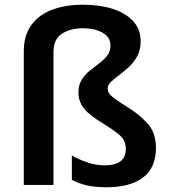

<svg xmlns="http://www.w3.org/2000/svg" viewBox="-20 -785 721 815"><path d="M577 -610Q577 -574 563 -547.5Q549 -521 528 -501.5Q507 -482 486 -466.5Q465 -451 451 -437.5Q437 -424 437 -409Q437 -396 445.5 -385.5Q454 -375 475 -360.5Q496 -346 534 -322Q584 -289 613 -252.5Q642 -216 642 -157Q642 -73 587 -31.5Q532 10 432 10Q340 10 285 -22V-125Q309 -110 348.5 -96.5Q388 -83 424 -83Q514 -83 514 -153Q514 -173 506.5 -188Q499 -203 479 -219Q459 -235 422 -258Q360 -295 336.5 -324.5Q313 -354 313 -393Q313 -424 326.5 -446Q340 -468 360.5 -484.5Q381 -501 401 -516Q421 -531 435 -549Q449 -567 449 -592Q449 -627 415.5 -646Q382 -665 332 -665Q279 -665 243 -642Q207 -619 207 -563V0H81V-567Q81 -636 114 -680Q147 -724 203.5 -744.5Q260 -765 332 -765Q403 -765 458 -747.5Q513 -730 545 -695.5Q577 -661 577 -610Z"/></svg>

Font: Noto Sans Tamil SemiBold
Style: Regular
Weight: 600
Designer: Jelle Bosma - Monotype Design Team
Foundry: Monotype Imaging Inc.
Version: Version 2.004; ttfautohint (v1.8.4.7-5d5b)